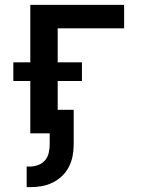

<svg xmlns="http://www.w3.org/2000/svg" viewBox="-20 -550 590 792"><path d="M90 222V137H104Q121 137 138 130.5Q155 124 166 111Q177 98 181 80.5Q185 63 185 46V0H105V-216H35V-293H105V-530H492V-433H218V-293H318V-216H218V-97H284V46Q284 70 279.5 93.5Q275 117 264 138.5Q253 160 235.5 176.5Q218 193 196.5 203.5Q175 214 151.5 218Q128 222 104 222Z"/></svg>

Font: Lode Term
Style: Bold
Weight: 700
Monospace: yes
Designer: Belleve Invis
Foundry: Belleve Invis
Version: Version 29.2.0